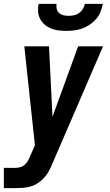

<svg xmlns="http://www.w3.org/2000/svg" viewBox="-50 -760 570 995"><path d="M-30 215V110H28Q41 110 54.5 106.5Q68 103 78.5 93.5Q89 84 95.5 72Q102 60 107 47L131 -7L76 -520H204L222 -155L355 -520H484L221 89Q213 108 203 127Q193 146 178.5 161.5Q164 177 146 189Q128 201 108 206.5Q88 212 68 213.5Q48 215 28 215ZM293 -600Q272 -600 252 -602.5Q232 -605 214 -612.5Q196 -620 181.5 -632.5Q167 -645 158 -662Q149 -679 147.5 -699Q146 -719 150 -740H243Q241 -726 244 -713.5Q247 -701 256.5 -692.5Q266 -684 279 -681Q292 -678 306 -678Q320 -678 334 -681Q348 -684 360 -692.5Q372 -701 379.5 -713.5Q387 -726 390 -740H483Q479 -719 471 -699Q463 -679 448.5 -662Q434 -645 415.5 -632.5Q397 -620 376.5 -612.5Q356 -605 335 -602.5Q314 -600 293 -600Z"/></svg>

Font: Iosevka SS04 Extrabold
Style: Italic
Weight: 800
Italic angle: -9°
Monospace: yes
Designer: Belleve Invis
Foundry: Belleve Invis
Version: Version 19.0.0; ttfautohint (v1.8.4)